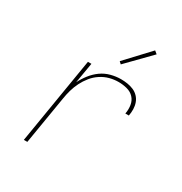

<svg xmlns="http://www.w3.org/2000/svg" viewBox="-174 -874 948 1002"><g transform="rotate(30 300.0 -373.5)"><path d="M112 0 198 -520H219L198 -397Q212 -425 232 -450.5Q252 -476 277.5 -494Q303 -512 333.5 -520Q364 -528 393 -528Q413 -528 432.5 -525Q452 -522 469.5 -514.5Q487 -507 500 -493.5Q513 -480 519.5 -462Q526 -444 526.5 -424Q527 -404 523 -384H502Q507 -410 503 -435.5Q499 -461 482.5 -478.5Q466 -496 441 -502.5Q416 -509 390 -509Q363 -509 336.5 -502Q310 -495 285.5 -479Q261 -463 243 -440.5Q225 -418 212.5 -393Q200 -368 192.5 -341.5Q185 -315 181 -289L133 0ZM353 -594 340 -606 472 -747 489 -733Z"/></g></svg>

Font: Iosevka Thin Extended Oblique
Style: Regular
Weight: 100
Width: 7
Italic angle: -9°
Monospace: yes
Designer: Belleve Invis
Foundry: Belleve Invis
Version: Version 32.5.0; ttfautohint (v1.8.4)